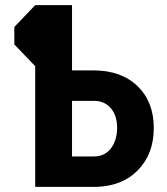

<svg xmlns="http://www.w3.org/2000/svg" viewBox="-20 -731 652 751"><path d="M261.7 -710.9V-455.6H346.2Q454.6 -455.6 518.1 -394Q581.5 -332.5 581.5 -230.5Q581.5 -128.9 519.5 -65.4Q457.5 -2 354 0H117.7V-472.2L36.1 -557.1V-625.5L117.7 -710.9ZM261.7 -336.4V-119.1H348.1Q389.6 -119.1 413.8 -150.6Q438 -182.1 438 -231.4Q438 -277.8 414.3 -306.9Q390.6 -335.9 349.1 -336.4Z"/></svg>

Font: Roboto Condensed
Style: Bold
Weight: 700
Designer: Google
Version: Version 2.134; 2016